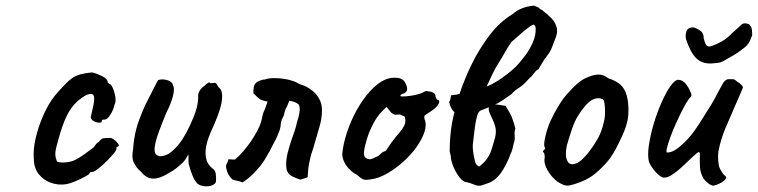

<svg xmlns="http://www.w3.org/2000/svg" viewBox="-20 -654 2688 681"><path d="M217 -1Q188 4 161 -5.5Q134 -15 117 -37Q100 -59 100 -91Q97 -121 106 -161.5Q115 -202 133 -243.5Q151 -285 174 -314Q194 -338 214 -358Q234 -378 250 -385Q264 -391 282 -394Q300 -397 308 -397Q324 -393 343 -383.5Q362 -374 362 -362Q362 -362 364.5 -359.5Q367 -357 367 -357Q373 -357 379.5 -343Q386 -329 389 -311Q392 -293 386 -282Q382 -263 371 -246.5Q360 -230 352 -230Q348 -230 344.5 -229.5Q341 -229 341 -224Q341 -219 332 -219Q323 -219 314 -223.5Q305 -228 302 -236Q302 -241 304.5 -250.5Q307 -260 311 -279Q317 -307 311.5 -316Q306 -325 286 -317Q261 -303 242.5 -282.5Q224 -262 209.5 -227Q195 -192 180 -133Q174 -110 177.5 -95.5Q181 -81 184 -80Q198 -76 217 -78.5Q236 -81 247 -87Q263 -95 278 -106Q293 -117 308 -128Q313 -131 318 -139Q323 -147 331 -151Q339 -163 349.5 -164Q360 -165 372 -165Q380 -163 388 -156Q396 -149 400 -143Q404 -137 398 -134Q394 -134 393.5 -131.5Q393 -129 393 -129Q395 -124 384.5 -111Q374 -98 358 -82Q342 -66 327.5 -55Q313 -44 307 -44Q297 -44 297 -38Q297 -36 282.5 -28Q268 -20 249.5 -12Q231 -4 217 -1Z M681 -2Q671 -12 663.5 -29.5Q656 -47 650 -70Q648 -78 648.5 -89.5Q649 -101 648 -107Q645 -100 638.5 -90Q632 -80 626 -75Q622 -71 608 -59.5Q594 -48 580 -41Q547 -20 523 -20.5Q499 -21 480 -45Q464 -58 455 -76.5Q446 -95 452 -123Q454 -158 462 -191.5Q470 -225 495 -281Q516 -322 527 -344Q538 -366 541 -370Q556 -375 574 -369.5Q592 -364 594 -350Q600 -340 593.5 -313.5Q587 -287 569 -252Q555 -218 543 -185.5Q531 -153 528.5 -130Q526 -107 540 -102Q549 -97 568.5 -104Q588 -111 613.5 -141.5Q639 -172 666 -237Q674 -257 678 -272.5Q682 -288 683 -307Q681 -319 687.5 -331Q694 -343 706 -350Q710 -355 717 -359.5Q724 -364 726 -359L742 -360Q746 -361 750 -353Q754 -345 759 -341Q770 -332 767.5 -302Q765 -272 742 -218Q723 -177 716.5 -156Q710 -135 709 -115Q709 -97 713.5 -83.5Q718 -70 733 -57Q744 -50 745.5 -36Q747 -22 746 -10Q744 -1 732 3.5Q720 8 705.5 6.5Q691 5 681 -2Z M840 -7Q831 -11 822.5 -12.5Q814 -14 805 -17Q796 -25 790.5 -34.5Q785 -44 783 -55Q780 -66 784 -72.5Q788 -79 790 -89Q796 -89 801.5 -88.5Q807 -88 813 -88Q828 -100 842 -116.5Q856 -133 869 -151Q881 -169 891 -187Q901 -205 906 -222Q909 -232 910.5 -241Q912 -250 916 -259Q920 -267 923 -276Q926 -285 929 -294Q916 -296 908.5 -299Q901 -302 894.5 -308Q888 -314 879 -323Q878 -339 881.5 -350Q885 -361 899 -367Q904 -369 909 -370.5Q914 -372 919 -372Q933 -377 952 -377Q971 -377 989 -374Q996 -373 1002.5 -371.5Q1009 -370 1015 -368Q1024 -366 1032.5 -361Q1041 -356 1050 -353Q1058 -351 1065.5 -347Q1073 -343 1080 -338Q1099 -326 1110.5 -306.5Q1122 -287 1122 -265Q1122 -233 1113 -204Q1108 -185 1102 -166Q1096 -147 1091 -128Q1087 -117 1084 -107Q1081 -97 1079 -86Q1075 -71 1073.5 -56Q1072 -41 1071 -25Q1065 -23 1058.5 -21Q1052 -19 1045 -17Q1033 -21 1018.5 -27.5Q1004 -34 998 -48Q997 -50 996.5 -53Q996 -56 996 -59Q995 -62 995 -65Q995 -68 995 -71Q995 -91 1000.5 -112.5Q1006 -134 1013 -155Q1019 -172 1024.5 -188Q1030 -204 1033 -219Q1036 -228 1039 -239.5Q1042 -251 1043 -262Q1044 -273 1040 -283Q1033 -289 1024.5 -292Q1016 -295 1006 -297Q1006 -295 1001 -284Q1000 -283 999.5 -280.5Q999 -278 998 -276Q994 -271 991.5 -263.5Q989 -256 988 -249Q987 -246 985.5 -242Q984 -238 982 -235Q979 -229 977.5 -223.5Q976 -218 976 -215Q975 -200 970 -187Q965 -174 959 -161Q954 -152 949 -142.5Q944 -133 939 -123Q938 -119 935.5 -116Q933 -113 931 -109Q925 -97 917.5 -85.5Q910 -74 902 -64Q889 -48 874 -33.5Q859 -19 840 -7Z M1295 -18Q1274 -14 1265.5 -19Q1257 -24 1246 -34Q1230 -42 1217.5 -55.5Q1205 -69 1199 -84Q1193 -99 1194 -108Q1197 -143 1210.5 -184Q1224 -225 1245 -263Q1266 -301 1292.5 -330.5Q1319 -360 1347 -372Q1367 -380 1388.5 -378Q1410 -376 1418 -359Q1433 -330 1411 -322Q1408 -322 1404 -319.5Q1400 -317 1400 -313Q1404 -311 1422 -312.5Q1440 -314 1458.5 -318.5Q1477 -323 1483 -328Q1489 -331 1492 -331Q1495 -331 1507 -329Q1524 -324 1524 -317Q1524 -313 1527 -306Q1530 -299 1534 -299Q1541 -298 1536 -286.5Q1531 -275 1511 -261Q1492 -249 1487.5 -245.5Q1483 -242 1486 -231Q1494 -212 1485.5 -186Q1477 -160 1457 -132Q1437 -104 1409.5 -79.5Q1382 -55 1352 -38Q1322 -21 1295 -18ZM1292 -89Q1296 -89 1306 -93.5Q1316 -98 1322 -101Q1326 -105 1332.5 -110.5Q1339 -116 1343 -117Q1347 -117 1349.5 -120.5Q1352 -124 1359.5 -135.5Q1367 -147 1385 -170Q1405 -192 1413 -207Q1421 -222 1416 -238Q1415 -242 1410.5 -243Q1406 -244 1399 -248Q1389 -248 1383.5 -247Q1378 -246 1367 -255L1351 -275L1334 -258Q1318 -242 1304 -215.5Q1290 -189 1281.5 -161.5Q1273 -134 1271 -115Q1270 -100 1276 -95Q1282 -90 1292 -89Z M1706 -347Q1716 -369 1726 -390Q1736 -411 1748 -430Q1759 -447 1769 -465Q1779 -483 1790 -499Q1791 -501 1792 -502.5Q1793 -504 1795 -506Q1805 -515 1818 -526Q1831 -537 1842 -547Q1852 -555 1860 -560.5Q1868 -566 1874 -567Q1876 -565 1878 -561.5Q1880 -558 1880 -553Q1881 -530 1870 -504Q1859 -478 1842 -456Q1834 -446 1826.5 -436.5Q1819 -427 1810 -418Q1798 -406 1780 -392Q1762 -378 1743 -366Q1724 -354 1706 -347ZM1716 -279Q1711 -268 1715.5 -256.5Q1720 -245 1726.5 -232Q1733 -219 1737 -203Q1741 -187 1736 -166Q1732 -154 1728 -138.5Q1724 -123 1718 -109Q1714 -101 1708 -92Q1702 -83 1694 -75.5Q1686 -68 1679 -63Q1677 -64 1673 -67.5Q1669 -71 1667 -75Q1662 -90 1659 -110Q1656 -130 1657 -141Q1658 -149 1660 -167.5Q1662 -186 1665 -207Q1668 -228 1672.5 -243.5Q1677 -259 1685 -262Q1698 -267 1710 -272Q1722 -277 1734 -282Q1749 -289 1763.5 -299Q1778 -309 1794 -320Q1805 -333 1819 -341.5Q1833 -350 1844 -362Q1849 -367 1853.5 -372Q1858 -377 1863 -381Q1869 -387 1876 -396.5Q1883 -406 1891 -409Q1893 -415 1896 -419Q1899 -423 1902 -429Q1910 -443 1921 -457Q1932 -471 1937 -484Q1945 -504 1951.5 -522Q1958 -540 1955 -554Q1951 -573 1937 -588Q1923 -603 1903 -618Q1899 -620 1896 -622Q1893 -624 1891 -627Q1887 -628 1882.5 -630.5Q1878 -633 1873 -634Q1852 -632 1833 -625Q1814 -618 1798 -604Q1752 -576 1716 -528.5Q1680 -481 1653.5 -427Q1627 -373 1610 -321Q1603 -319 1595.5 -318Q1588 -317 1580 -316Q1579 -312 1578.5 -307Q1578 -302 1573 -291Q1577 -277 1581.5 -269Q1586 -261 1592 -256Q1588 -243 1583.5 -218.5Q1579 -194 1577 -167.5Q1575 -141 1575 -121Q1575 -114 1577 -108.5Q1579 -103 1579 -99Q1579 -86 1587.5 -64.5Q1596 -43 1609.5 -25.5Q1623 -8 1635 -8Q1648 -5 1663.5 1.5Q1679 8 1693 2Q1700 -1 1708.5 -3.5Q1717 -6 1724 -10Q1747 -23 1764.5 -52.5Q1782 -82 1790 -106Q1795 -115 1797.5 -125.5Q1800 -136 1802 -145Q1807 -158 1805.5 -173Q1804 -188 1808 -198Q1805 -210 1802 -219Q1799 -228 1796 -237Q1792 -247 1786 -257Q1780 -267 1773 -279Q1768 -279 1755.5 -281.5Q1743 -284 1730 -283Q1726 -282 1722.5 -281Q1719 -280 1716 -279Z M1999 4Q1986 5 1978 1.5Q1970 -2 1958 -9Q1936 -26 1923 -48.5Q1910 -71 1911 -88Q1913 -97 1911.5 -104Q1910 -111 1910 -111Q1904 -116 1906 -117.5Q1908 -119 1909 -123Q1917 -125 1911 -134Q1908 -142 1914.5 -170.5Q1921 -199 1932 -224Q1937 -235 1946.5 -253Q1956 -271 1968 -289.5Q1980 -308 1990 -319Q2012 -344 2029.5 -359Q2047 -374 2069 -382Q2089 -390 2105.5 -389.5Q2122 -389 2138 -376Q2162 -369 2179 -355Q2196 -341 2203 -315Q2211 -286 2208.5 -246.5Q2206 -207 2174 -145Q2155 -106 2136.5 -83.5Q2118 -61 2092 -39Q2073 -23 2047.5 -12Q2022 -1 1999 4ZM2084 -136Q2099 -158 2108 -178Q2117 -198 2124 -231Q2126 -242 2126 -258Q2126 -274 2124 -288Q2122 -302 2116 -303Q2103 -308 2088.5 -303.5Q2074 -299 2056 -279Q2040 -260 2029 -241.5Q2018 -223 2009.5 -198.5Q2001 -174 1991 -140Q1983 -105 1991.5 -85Q2000 -65 2024 -74.5Q2048 -84 2084 -136Z M2516 3Q2509 7 2497.5 0Q2486 -7 2475 -21Q2468 -33 2465 -46Q2462 -59 2462 -84Q2463 -104 2462 -111Q2461 -118 2452 -111Q2443 -104 2419 -81Q2394 -56 2371.5 -39.5Q2349 -23 2335 -24Q2328 -24 2317.5 -32.5Q2307 -41 2297 -54Q2287 -67 2282 -79Q2276 -102 2281.5 -139Q2287 -176 2299 -216Q2311 -256 2327 -292Q2343 -328 2359 -350Q2375 -372 2387 -371Q2401 -370 2411.5 -357.5Q2422 -345 2429 -328Q2433 -321 2432.5 -316Q2432 -311 2424 -304Q2415 -292 2403 -269Q2391 -246 2379 -219.5Q2367 -193 2358 -168.5Q2349 -144 2345.5 -128.5Q2342 -113 2346 -113Q2360 -113 2374.5 -122Q2389 -131 2407 -148Q2428 -169 2444 -191.5Q2460 -214 2477 -242Q2490 -262 2504.5 -286Q2519 -310 2523 -320Q2537 -346 2544 -358Q2551 -370 2561 -373Q2566 -373 2573.5 -373Q2581 -373 2581 -373Q2587 -372 2595 -364Q2603 -360 2609 -354Q2615 -348 2615 -343Q2611 -333 2602.5 -313.5Q2594 -294 2590 -285Q2571 -242 2553.5 -200.5Q2536 -159 2528 -116Q2526 -102 2527.5 -83.5Q2529 -65 2533 -57Q2536 -51 2540.5 -43.5Q2545 -36 2551 -31Q2560 -25 2551.5 -16.5Q2543 -8 2531 -2.5Q2519 3 2516 3ZM2504 -429Q2470 -427 2449 -448Q2428 -469 2413 -516Q2411 -526 2412.5 -534.5Q2414 -543 2417 -548Q2422 -554 2430.5 -556Q2439 -558 2443 -556Q2457 -551 2466.5 -543Q2476 -535 2476 -518Q2478 -513 2479 -508Q2480 -503 2481 -502Q2484 -492 2491 -490Q2498 -488 2505 -491Q2524 -498 2540 -507Q2556 -516 2569 -529Q2580 -540 2589.5 -548Q2599 -556 2609 -566L2610 -567Q2618 -573 2628.5 -570.5Q2639 -568 2640 -564Q2646 -558 2647 -548Q2648 -538 2648 -530L2647 -527Q2645 -520 2638.5 -506.5Q2632 -493 2615 -481Q2598 -467 2581 -457.5Q2564 -448 2543 -436Q2536 -432 2526.5 -431Q2517 -430 2504 -429Z"/></svg>

Font: Caveat SemiBold
Style: Regular
Weight: 600
Designer: Pablo Impallari
Foundry: Pablo Impallari
Version: Version 2.000